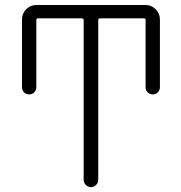

<svg xmlns="http://www.w3.org/2000/svg" viewBox="-20 -774 727 772"><path d="M316.4 -693.4Q316.4 -700.2 308.6 -700.2H132.8Q126 -700.2 126 -693.4V-423.8Q126 -411.1 117.7 -402.8Q109.4 -394.5 97.2 -394.5Q85 -394.5 76.7 -402.8Q68.4 -411.1 68.4 -423.8V-696.3Q68.4 -719.7 85.4 -736.8Q102.5 -753.9 126 -753.9H565.4Q588.9 -753.9 606 -736.8Q623 -719.7 623 -696.3V-423.8Q623 -411.1 614.7 -402.8Q606.4 -394.5 594.2 -394.5Q582 -394.5 573.7 -402.8Q565.4 -411.1 565.4 -423.8V-693.4Q565.4 -700.2 558.6 -700.2H382.8Q375 -700.2 375 -693.4V-50.8Q375 -39.1 366.2 -30.3Q357.4 -21.5 345.7 -21.5Q334 -21.5 325.2 -30.3Q316.4 -39.1 316.4 -50.8Z"/></svg>

Font: irohamaru Light
Style: Regular
Weight: 200
Designer: [Source Han Sans]
Ryoko NISHIZUKA  (kana & ideographs); Paul D. Hunt (Latin, Greek & Cyrillic); Wenlong ZHANG  (bopomofo
Version: Version 1.01